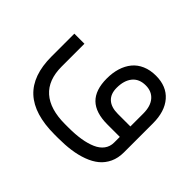

<svg xmlns="http://www.w3.org/2000/svg" viewBox="-124 -533 946 946"><g transform="rotate(45 349.5 -59.5)"><path d="M642.6 -162.6V39.6Q642.6 79.1 628.2 109.9Q613.8 140.6 588.9 161.1Q564 181.6 528.1 194.8Q492.2 208 451.7 213.6Q411.1 219.2 363.3 219.2H338.4Q196.3 219.2 126.2 154.5Q56.2 89.8 56.2 -42V-201.2H126.5V-42.5Q126.5 51.3 180.4 98.9Q234.4 146.5 338.4 146.5H363.3Q410.6 146.5 448.2 140.4Q485.8 134.3 514.4 121.8Q543 109.4 558.6 88.4Q574.2 67.4 574.2 39.6V7.3V0H566.9H487.8Q405.3 0 365.2 -39.1Q325.2 -78.1 325.2 -158.2Q325.2 -198.2 335.4 -231.2Q345.7 -264.2 365.5 -288.3Q385.3 -312.5 416.3 -325.9Q447.3 -339.4 487.3 -339.4Q561 -339.4 601.8 -292.5Q642.6 -245.6 642.6 -162.6ZM392.1 -160.2Q392.1 -117.7 416.5 -95.5Q440.9 -73.2 487.3 -73.2H567.4H574.7V-80.6V-163.1Q574.7 -214.4 550.8 -242.2Q526.9 -270 485.4 -270Q439.9 -270 416 -240.5Q392.1 -210.9 392.1 -160.2Z"/></g></svg>

Font: Shabnam Light WOL
Style: Light-WOL
Weight: 300
Foundry: DejaVu fonts team - Redesigned by Saber Rastikerdar - Based on Vazir font
Version: Version 5.0.0